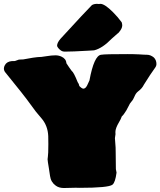

<svg xmlns="http://www.w3.org/2000/svg" viewBox="-20 -947 824 987"><path d="M266.6 7.3C250 -4.4 240.2 -21 237.3 -42C235.8 -55.2 233.9 -67.9 231.4 -81.1C227.1 -106.9 224.6 -123 224.6 -128.4C224.6 -132.8 225.1 -137.2 226.1 -141.6C227.5 -148.9 228.5 -170.4 228.5 -206.1C228.5 -206.1 228 -247.1 228 -247.1C226.6 -283.7 214.4 -314.5 192.4 -339.8C173.3 -361.3 155.3 -383.8 139.2 -407.2C115.7 -440.4 71.3 -496.6 6.3 -576.2C2 -582 0 -588.4 0 -594.7C0 -600.1 1.5 -606 4.9 -611.8C11.2 -624 22.9 -630.9 39.1 -632.8C39.1 -632.8 56.6 -633.3 56.6 -633.3C56.6 -633.3 77.1 -640.6 77.1 -640.6C84.5 -640.6 92.3 -641.1 99.6 -641.6C141.6 -649.4 166 -653.3 172.4 -653.3C184.6 -653.3 200.2 -654.8 219.2 -658.2C236.3 -661.1 252 -662.6 265.1 -662.6C275.4 -662.6 285.6 -660.6 295.4 -656.2C311.5 -648.9 320.3 -637.7 321.3 -622.1C330.6 -607.4 339.8 -594.2 348.6 -582.5C355.5 -578.1 365.7 -558.6 379.4 -524.4C380.9 -522 381.8 -520 383.3 -518.1C384.8 -515.6 385.7 -513.2 386.2 -510.3C386.7 -507.3 387.7 -504.9 390.1 -502.4C392.6 -500 395.5 -497.6 398.9 -495.1C402.3 -492.7 405.8 -491.2 409.2 -491.2C412.1 -491.2 415 -492.7 418.5 -495.1C423.8 -498.5 430.7 -511.7 439.9 -533.7C455.6 -618.7 475.6 -662.6 499.5 -665.5C513.7 -668 558.6 -668.9 635.3 -668.9C655.3 -668.9 675.3 -668.5 695.3 -667.5C715.3 -666 728.5 -665.5 735.8 -665.5C748 -665.5 759.8 -660.6 771 -651.4C779.8 -642.6 784.2 -631.3 784.2 -617.7C784.2 -610.4 781.2 -603.5 775.9 -596.7C761.7 -577.6 743.2 -549.3 719.7 -511.7C713.4 -498.5 703.6 -487.3 689.9 -477.1C681.6 -470.7 675.8 -461.9 671.4 -451.2C667 -440.4 662.1 -431.6 656.2 -425.3C650.9 -419.9 645 -411.1 639.2 -397.9C633.8 -385.7 626 -373 615.7 -358.9C611.3 -353.5 608.4 -350.1 606.4 -349.1C602.5 -338.4 597.7 -328.1 591.8 -318.8C579.6 -298.3 573.2 -281.2 573.2 -268.1C573.2 -268.1 573.7 -257.3 573.7 -257.3C573.7 -254.4 573.2 -251 572.3 -247.6C571.3 -244.1 570.8 -240.2 570.8 -236.8C571.3 -227.5 571.8 -218.3 572.8 -209C574.2 -196.8 574.7 -182.1 574.7 -165C574.7 -138.2 575.2 -108.9 575.7 -77.6C575.7 -77.6 579.1 -59.6 579.1 -59.6C574.7 -25.9 567.9 -5.4 558.1 2.4C544.4 13.2 487.8 18.6 387.7 18.6C379.9 18.6 374 18.6 369.6 18.1C336.4 19 315.9 19.5 308.1 19.5C292 19.5 277.8 15.6 266.6 7.3ZM292.5 -688C286.1 -692.4 281.7 -696.8 278.3 -701.7C274.9 -706.5 273.4 -710 273.4 -711.4C273.4 -722.2 279.3 -733.9 290.5 -747.1C290.5 -747.1 295.4 -752.4 295.4 -752.4C379.9 -844.7 432.6 -900.9 452.6 -920.9C460 -925.3 468.8 -927.2 479 -927.2C482.4 -927.2 486.3 -926.8 490.2 -926.3C490.2 -926.3 490.7 -926.8 490.7 -926.8C490.7 -926.8 492.7 -926.8 496.1 -927.2C510.7 -927.2 532.2 -913.1 560.5 -884.8C576.7 -868.7 591.8 -851.1 605.5 -832.5C607.4 -826.7 608.4 -821.3 608.4 -816.4C608.4 -805.7 602.5 -793.9 591.3 -780.8C589.4 -778.3 586.9 -775.9 583.5 -773.9C583.5 -773.9 554.2 -748 554.2 -748C522.9 -715.8 493.2 -695.8 464.8 -688.5C463.4 -688 461.9 -688 460 -688C460 -688 435.1 -686.5 435.1 -686.5C378.9 -683.1 338.4 -681.6 313.5 -681.6C305.2 -681.6 298.3 -683.6 292.5 -688Z"/></svg>

Font: Kaph
Style: Regular
Weight: 400
Designer: GGBotNet
Foundry: f0n7.com